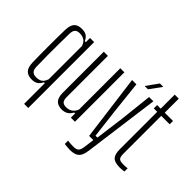

<svg xmlns="http://www.w3.org/2000/svg" viewBox="-185 -1108 1648 1648"><g transform="rotate(45 639.0 -284.0)"><path d="M250.5 200V-51.5H240Q224 -20 203.2 -6.8Q182.5 6.5 149.5 6.5Q100 6.5 76.2 -19Q52.5 -44.5 50.5 -102Q49.5 -141.5 49 -193.2Q48.5 -245 48.5 -300.5Q48.5 -356 49 -407.8Q49.5 -459.5 50.5 -498Q52.5 -556 75.5 -581.2Q98.5 -606.5 148 -606.5Q183 -606.5 203.8 -592.8Q224.5 -579 238.5 -549H250.5V-600H300.5V200ZM162 -34Q196.5 -34 217.5 -48.2Q238.5 -62.5 250.5 -99V-501.5Q239 -537 216.2 -551.8Q193.5 -566.5 160 -566.5Q129.5 -566.5 115.2 -551.2Q101 -536 100 -500Q99 -436.5 98.2 -370.5Q97.5 -304.5 97.8 -236.8Q98 -169 100 -100Q101 -64.5 116 -49.2Q131 -34 162 -34Z M514.5 6.5Q464.5 6.5 441 -19.5Q417.5 -45.5 417.5 -103V-600H467.5V-99Q467.5 -64 481.2 -49Q495 -34 526.5 -34Q558.5 -34 582.8 -51Q607 -68 618 -99V-600H667.5V0H618V-51.5H606.5Q592 -22 568.2 -7.8Q544.5 6.5 514.5 6.5Z M807 202Q795 202 774.8 200.2Q754.5 198.5 740.5 196.5V156.5Q753 158.5 770.5 159.8Q788 161 805 161Q845 161 858.8 147Q872.5 133 878 95L890.5 0H839.5L761 -600H813.5L845.5 -303.5L877 -40H900L935 -303.5L967.5 -600H1019.5L927 93Q922 131 909.5 155Q897 179 872.2 190.5Q847.5 202 807 202ZM873.5 -640 951 -748H992.5L913.5 -640Z M1218.5 6.5Q1155 6.5 1130.8 -18.5Q1106.5 -43.5 1106.5 -105V-559.5H1065V-600H1108.5V-770H1157.5V-600H1258V-559.5H1155.5V-99.5Q1155.5 -61.5 1167.5 -47.8Q1179.5 -34 1220.5 -34Q1236 -34 1246 -35Q1256 -36 1270 -37.5V1.5Q1258 3.5 1245.2 5Q1232.5 6.5 1218.5 6.5Z"/></g></svg>

Font: Big Shoulders Text ExtraLight
Style: Regular
Weight: 250
Version: Version 2.002